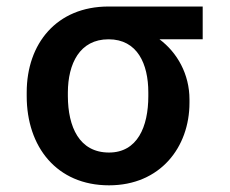

<svg xmlns="http://www.w3.org/2000/svg" viewBox="-20 -548 691 578"><path d="M60.4 -269.9V-258.5C60.4 -106.2 150.6 9.9 308.2 9.9C462.4 9.9 550.4 -104.8 550.4 -238.6V-248.6C550.4 -324.6 513.8 -389.6 460.2 -429.7H590.2V-528.4H306.8C150.2 -528.4 60.4 -416.5 60.4 -269.9ZM184.3 -258.5V-269.9C184.7 -355.8 219.5 -429.7 306.8 -429.7C393.5 -429.7 426.5 -355.8 426.5 -269.9V-258.5C426.5 -166.2 393.5 -88.8 308.2 -88.8C218.4 -88.8 184.7 -166.2 184.3 -258.5Z"/></svg>

Font: Magic Ui Pro Semi Bold
Style: Regular
Weight: 600
Designer: Stefan Endress, Andreas Faust
Version: Version 1.000;FEAKit 1.0